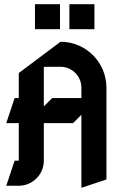

<svg xmlns="http://www.w3.org/2000/svg" viewBox="-20 -870 580 920"><path d="M312.5 -850V-730H432.5V-850ZM147.5 -850V-730H267.5V-850ZM270 -670 70 -520V-400H50L10 -280H70V-100H50L10 20H70C136.2 20 190 -33.8 190 -100V-280H330L370 -320V30L490 -10V-450C490 -571.4 391.4 -670 270 -670ZM190 -550H270C325.2 -550 370 -505.2 370 -450V-400H230L190 -360Z"/></svg>

Font: Abibas
Style: Medium
Weight: 500
Version: Version 0.3